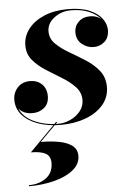

<svg xmlns="http://www.w3.org/2000/svg" viewBox="-52 -512 553 806"><g transform="rotate(-5 224.0 -109.0)"><path d="M140 165Q140 136.5 119.2 125.2Q98.5 114 57.5 114L173.5 -3.5H179.5L102.5 74Q145 74 179.5 80.5Q214 87 234.5 102.5Q255 118 255 145.5Q255 180 225 204.5Q195 229 145.5 242Q96 255 37.5 255V250.5Q80.5 250.5 110.2 228.8Q140 207 140 165ZM399.5 -132Q399.5 -89 372.2 -57Q345 -25 298.2 -7.5Q251.5 10 193 10Q140 10 98 -4.8Q56 -19.5 31.8 -46.8Q7.5 -74 7.5 -111.5Q7.5 -141.5 27.2 -163Q47 -184.5 80 -184.5Q110 -184.5 129.5 -165.8Q149 -147 149 -115.5Q149 -83 128.2 -66.2Q107.5 -49.5 79.5 -49.5Q40.5 -49.5 21 -74.5Q37 -36 82.8 -15.8Q128.5 4.5 182.5 4.5Q209 4.5 234.2 -7.2Q259.5 -19 276 -39.5Q292.5 -60 292.5 -86.5Q292.5 -118.5 270.2 -142Q248 -165.5 215.5 -185.2Q183 -205 150.5 -225.5Q118 -246 95.8 -272Q73.5 -298 73.5 -334.5Q73.5 -373 97.2 -404Q121 -435 163.8 -453.2Q206.5 -471.5 264 -471.5Q320.5 -471.5 356 -456Q391.5 -440.5 408 -417.2Q424.5 -394 424.5 -370.5Q424.5 -337.5 404.8 -320.5Q385 -303.5 359.5 -303.5Q332 -303.5 309.8 -321.5Q287.5 -339.5 287.5 -371.5Q287.5 -397.5 306 -415.5Q324.5 -433.5 354.5 -433.5Q382 -433.5 401 -418Q384 -438.5 352.2 -452Q320.5 -465.5 276.5 -465.5Q236.5 -465.5 206 -442.2Q175.5 -419 175.5 -385Q175.5 -354.5 198.2 -332.2Q221 -310 254.2 -290.8Q287.5 -271.5 321 -250.2Q354.5 -229 377 -200.8Q399.5 -172.5 399.5 -132Z"/></g></svg>

Font: Bodoni* 36pt
Style: Bold Italic
Weight: 700
Italic angle: -13°
Version: Version 2.3